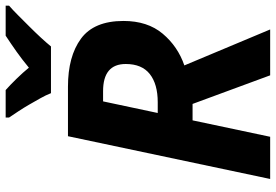

<svg xmlns="http://www.w3.org/2000/svg" viewBox="-168 -806 974 678"><g transform="rotate(-90 319.0 -467.0)"><path d="M26 0 177 -714H352Q459 -714 521.5 -668Q584 -622 584 -518Q584 -433 539 -379.5Q494 -326 427 -303L554 0H392L291 -274H233L175 0ZM297 -397Q361 -397 396.5 -425Q432 -453 432 -510Q432 -590 336 -590H300L259 -397ZM243 -934H340Q357 -919 379.5 -896Q402 -873 419 -852Q448 -876 475.5 -895.5Q503 -915 532 -934H638V-922Q623 -909 604 -890Q585 -871 564.5 -850.5Q544 -830 525.5 -810Q507 -790 494 -774H329Q322 -792 311 -811.5Q300 -831 288.5 -851Q277 -871 265 -889Q253 -907 243 -922Z"/></g></svg>

Font: BC Sans
Style: Bold Italic
Weight: 700
Italic angle: -12°
Designer: Monotype Design Team
Province of B.C.
Foundry: Monotype Imaging Inc.
Version: Version 2.000;GOOG;noto-source:20170915:90ef993387c0